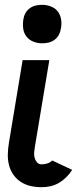

<svg xmlns="http://www.w3.org/2000/svg" viewBox="-20 -770 320 798"><path d="M153 8Q129 8 107 3Q85 -2 66.5 -14Q48 -26 35.5 -44Q23 -62 17.5 -83.5Q12 -105 12.5 -128.5Q13 -152 17 -176L74 -520H185L125 -160Q123 -148 122 -136.5Q121 -125 124 -114Q127 -103 134 -95Q141 -87 153 -87Q164 -87 176 -90.5Q188 -94 197 -103L280 -64Q270 -48 256 -34Q242 -20 225 -10Q208 0 189.5 4Q171 8 153 8ZM155 -590Q136 -590 118.5 -597Q101 -604 90 -618Q79 -632 76.5 -651Q74 -670 77 -689Q79 -703 85.5 -715Q92 -727 103.5 -735.5Q115 -744 128.5 -747Q142 -750 155 -750Q174 -750 192 -743Q210 -736 220.5 -722Q231 -708 234 -689Q237 -670 233 -651Q231 -637 224.5 -625Q218 -613 206.5 -604.5Q195 -596 181.5 -593Q168 -590 155 -590Z"/></svg>

Font: Iosevka QP
Style: Bold Italic
Weight: 700
Italic angle: -9°
Designer: Belleve Invis
Foundry: Belleve Invis
Version: Version 20.0.0; ttfautohint (v1.8.4)